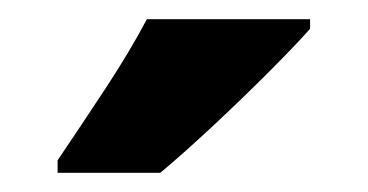

<svg xmlns="http://www.w3.org/2000/svg" viewBox="-20 -786 383 200"><path d="M303 -756Q287 -738 259.5 -710.5Q232 -683 202 -655Q172 -627 147 -606H40V-619Q65 -656 90 -694Q115 -732 133 -766H303Z"/></svg>

Font: Noto Sans Myanmar Condensed ExtraBold
Style: Regular
Weight: 800
Width: 3
Designer: Monotype Design Team
Foundry: Monotype Imaging Inc.
Version: Version 2.107; ttfautohint (v1.8.4.7-5d5b)